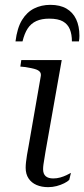

<svg xmlns="http://www.w3.org/2000/svg" viewBox="-20 -764 348 793"><path d="M188 -744Q151 -744 121 -729Q91 -714 71 -681.5Q51 -649 44 -593H73Q81 -626 94.5 -646.5Q108 -667 130 -677Q152 -687 183 -687Q220 -687 240 -675.5Q260 -664 268.5 -643Q277 -622 277 -593H306Q307 -598 307.5 -604.5Q308 -611 308 -616Q308 -656 294.5 -684.5Q281 -713 254.5 -728.5Q228 -744 188 -744ZM179 9Q152 9 131 0Q110 -9 98 -27Q86 -45 86 -71Q86 -82 87.5 -95Q89 -108 91.5 -124Q94 -140 98 -160L148 -447Q151 -460 144.5 -467.5Q138 -475 123.5 -479Q109 -483 85 -487L64 -489L68 -516H235L168 -138Q166 -124 163.5 -110Q161 -96 159.5 -85Q158 -74 158 -65Q158 -46 168.5 -36.5Q179 -27 200 -27Q215 -27 229 -31Q243 -35 254.5 -40.5Q266 -46 273 -50L266 -21Q259 -14 245 -7Q231 0 214 4.5Q197 9 179 9Z"/></svg>

Font: Roboto Serif 120pt Expanded Light
Style: Italic
Weight: 300
Width: 7
Italic angle: -10°
Designer: Greg Gazdowicz
Foundry: Commercial Type
Version: Version 1.008